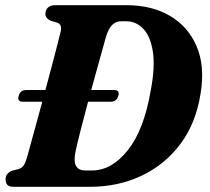

<svg xmlns="http://www.w3.org/2000/svg" viewBox="-20 -720 810 740"><path d="M1.5 -28.5Q1.5 -52 26.5 -62L52 -68.5Q64.5 -72.5 71.5 -82.8Q78.5 -93 86.5 -121.5Q95 -152 110.2 -208.2Q125.5 -264.5 143 -328H67Q45.5 -328 52 -350.5Q58.5 -373 80.5 -373H155Q168.5 -422.5 180.5 -468.5Q192.5 -514.5 201.5 -549Q210.5 -583.5 214 -599.5Q220.5 -625.5 199.5 -633L175.5 -640Q155 -649 155 -666.5Q155 -681.5 164.8 -690.8Q174.5 -700 193 -700H467.5Q565 -700 635.2 -658.8Q705.5 -617.5 738 -541Q770.5 -464.5 753 -359Q735.5 -246 675.8 -165.8Q616 -85.5 525.8 -42.8Q435.5 0 326.5 0H33.5Q14.5 0 8 -8Q1.5 -16 1.5 -28.5ZM335 -63Q410.5 -63 472.8 -141.2Q535 -219.5 561 -371.5Q578.5 -463 569 -522Q559.5 -581 531.8 -609.5Q504 -638 467.5 -638H447.5Q427 -638 412.5 -624Q398 -610 388 -576.5Q382 -555 366 -497.5Q350 -440 331.5 -373H420Q442.5 -373 436 -350.5Q429.5 -328 407 -328H319.5Q303 -267 289.5 -213.5Q276 -160 270.5 -133Q256.5 -63 309 -63Z"/></svg>

Font: Fraunces 72pt S050
Style: Bold Italic
Weight: 700
Italic angle: -16°
Version: Version 1.000; ttfautohint (v1.8.3)